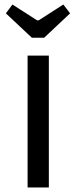

<svg xmlns="http://www.w3.org/2000/svg" viewBox="-20 -829 337 849"><path d="M121 -662 6 -770 35 -809 144 -739H151L260 -809L290 -770L175 -662ZM102 0V-583H196V0Z"/></svg>

Font: Ruda Medium
Style: Regular
Weight: 500
Version: Version 2.001